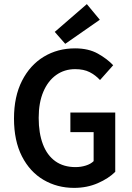

<svg xmlns="http://www.w3.org/2000/svg" viewBox="-20 -901 640 933"><path d="M340 12Q258 12 191.5 -27Q125 -66 86.5 -141.5Q48 -217 48 -325Q48 -432 87 -508.5Q126 -585 193 -625.5Q260 -666 345 -666Q410 -666 455.5 -640.5Q501 -615 530 -584L466 -512Q444 -536 415.5 -550.5Q387 -565 345 -565Q293 -565 253 -536.5Q213 -508 190.5 -455Q168 -402 168 -328Q168 -254 188.5 -200Q209 -146 249 -117.5Q289 -89 347 -89Q373 -89 397 -96.5Q421 -104 435 -118V-259H322V-354H540V-66Q508 -34 455.5 -11Q403 12 340 12ZM297 -688 246 -746 402 -881 465 -805Z"/></svg>

Font: Source Code Pro ExtraLight SemiBold
Style: Regular
Weight: 600
Monospace: yes
Version: Version 1.018;hotconv 1.0.116;makeotfexe 2.5.65601